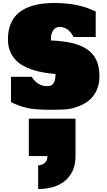

<svg xmlns="http://www.w3.org/2000/svg" viewBox="-20 -726 717 1285"><path d="M172.9 68.4H485.4V317.9Q485.4 379.9 463.9 422.1Q442.4 464.4 407.2 490.5Q372.1 516.6 327.1 527.8Q282.2 539.1 235.4 539.1V380.9Q244.6 380.4 255.4 377.4Q266.1 374.5 275.4 367.7Q284.7 360.8 291 348.9Q297.4 336.9 297.4 318.4H172.9ZM645.5 -216.3Q645.5 -170.9 632.6 -136Q619.6 -101.1 597.4 -75.4Q575.2 -49.8 544.7 -32.7Q514.2 -15.6 479 -5.1Q443.8 5.4 405.5 7.1Q367.2 8.8 329.1 8.8Q276.4 8.8 233.9 6.3Q191.4 3.9 158 -4.4Q124.5 -12.7 98.9 -22.7Q73.2 -32.7 53.7 -42.5V-211.9H191.9Q212.4 -179.7 238.8 -164.6Q265.1 -149.4 293 -149.4Q301.3 -149.4 311.5 -150.9Q321.8 -152.3 330.6 -160.2Q339.4 -168 345.5 -184.3Q351.6 -200.7 351.6 -230.5Q312 -233.9 273.2 -240.5Q234.4 -247.1 199 -258.3Q163.6 -269.5 133.3 -286.9Q103 -304.2 80.8 -328.9Q58.6 -353.5 45.9 -387Q33.2 -420.4 33.2 -463.9Q33.2 -513.7 45.9 -551Q58.6 -588.4 80.6 -615.2Q102.5 -642.1 132.6 -659.7Q162.6 -677.2 197.3 -687.5Q231.9 -697.8 269.5 -701.9Q307.1 -706.1 344.7 -706.1Q397.9 -706.1 440.2 -700.7Q482.4 -695.3 515.9 -687Q549.3 -678.7 575 -668.7Q600.6 -658.7 620.6 -649.4V-478.5H472.7Q454.1 -513.7 430.2 -529.8Q406.2 -545.9 381.3 -545.9Q373 -545.9 362.3 -543.2Q351.6 -540.5 342.3 -531.2Q333 -522 326.7 -503.9Q320.3 -485.8 320.3 -455.1Q400.9 -452.1 461.7 -438Q522.5 -423.8 563.5 -395.8Q604.5 -367.7 625 -323.5Q645.5 -279.3 645.5 -216.3Z"/></svg>

Font: Holtwood One SC
Style: Regular
Weight: 400
Version: Version 1.000